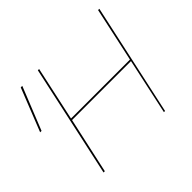

<svg xmlns="http://www.w3.org/2000/svg" viewBox="-149 -861 1064 1064"><g transform="rotate(-45 383.5 -329.0)"><path d="M738 -658 595 0H586L657 -329H195L123 0H113L256 -658H266L197 -339H659L728 -658ZM22 -406 122 -658H134L33 -406Z"/></g></svg>

Font: Ysabeau Hairline
Style: Italic
Weight: 100
Italic angle: -12°
Designer: Christian Thalmann (Catharsis Fonts)
Version: Version 0.003